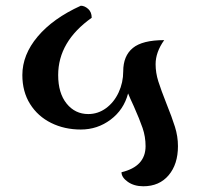

<svg xmlns="http://www.w3.org/2000/svg" viewBox="-20 -632 700 670"><path d="M561 -270Q580 -223 590.5 -189.5Q601 -156 601 -122Q601 -59 568.5 -20.5Q536 18 480 18Q448 18 426 2.5Q404 -13 404 -31Q488 -51 488 -122Q488 -155 477.5 -185.5Q467 -216 447 -261Q433 -291 427 -306Q412 -249 366 -214.5Q320 -180 262 -180Q205 -180 158.5 -203Q112 -226 85 -269Q58 -312 58 -370Q58 -441 111.5 -504.5Q165 -568 262 -612Q275 -612 287.5 -601Q300 -590 300 -570Q183 -487 183 -370Q183 -307 212.5 -270.5Q242 -234 288 -234Q322 -234 350 -254.5Q378 -275 394 -309.5Q410 -344 410 -383Q410 -437 443.5 -464.5Q477 -492 553 -492Q523 -450 523 -408Q523 -378 532.5 -348Q542 -318 561 -270Z"/></svg>

Font: Arya
Style: Bold
Weight: 700
Designer: Eduardo Rodriguez Tunni, Modular Infotech
Foundry: Eduardo Rodriguez Tunni, Modular Infotech
Version: Version 1.002